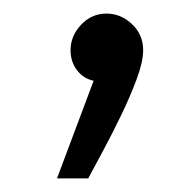

<svg xmlns="http://www.w3.org/2000/svg" viewBox="-20 -119 285 283"><path d="M64 144 118 0Q103 -3 93.5 -15.5Q84 -28 84 -45Q84 -66 99.5 -82.5Q115 -99 137 -99Q158 -99 174.5 -83.5Q191 -68 191 -45Q191 -28 181.5 -2.5Q172 23 158.5 51Q145 79 131.5 104Q118 129 110 144Z"/></svg>

Font: Noto Sans Arabic UI Lt
Style: Regular
Weight: 300
Designer: Monotype Design Team, Nadine Chahine and Nizar Qandah
Foundry: Monotype Imaging Inc.
Version: Version 2.010; ttfautohint (v1.8.4.7-5d5b)